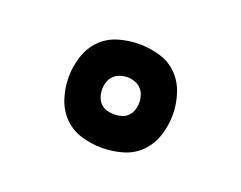

<svg xmlns="http://www.w3.org/2000/svg" viewBox="-56 -878 562 447"><g transform="rotate(20 225.0 -654.5)"><path d="M225 -526Q199 -526 173.5 -533.5Q148 -541 130 -559.5Q112 -578 104 -603.5Q96 -629 96 -655Q96 -680 104 -705.5Q112 -731 130 -749.5Q148 -768 173.5 -775.5Q199 -783 225 -783Q251 -783 276.5 -775.5Q302 -768 320 -749.5Q338 -731 346 -705.5Q354 -680 354 -655Q354 -629 346 -603.5Q338 -578 320 -559.5Q302 -541 276.5 -533.5Q251 -526 225 -526ZM225 -609Q234 -609 243 -611.5Q252 -614 258.5 -620.5Q265 -627 268 -636Q271 -645 271 -655Q271 -664 268 -673Q265 -682 258.5 -688.5Q252 -695 243 -698Q234 -701 225 -701Q216 -701 207 -698Q198 -695 191.5 -688.5Q185 -682 182 -673Q179 -664 179 -655Q179 -645 182 -636Q185 -627 191.5 -620.5Q198 -614 207 -611.5Q216 -609 225 -609Z"/></g></svg>

Font: Iosevka Aile Extrabold
Style: Regular
Weight: 800
Designer: Belleve Invis
Foundry: Belleve Invis
Version: Version 27.3.5; ttfautohint (v1.8.4)